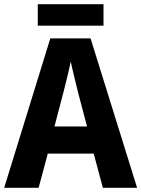

<svg xmlns="http://www.w3.org/2000/svg" viewBox="-20 -900 677 920"><path d="M476 -880H161V-777H476ZM473 0H637L414 -716H221L0 0H165L209 -164H429ZM353 -461 397 -294H241L285 -462C294 -496 311 -565 319 -605C327 -565 344 -500 353 -461Z"/></svg>

Font: Noto Sans Armenian SemiCondensed Medium
Style: Regular
Weight: 500
Width: 4
Designer: Monotype Design Team
Foundry: Monotype Imaging Inc.
Version: Version 2.008